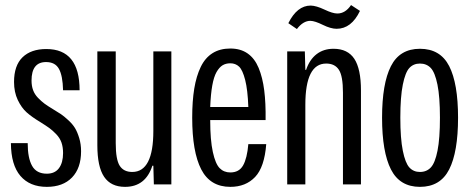

<svg xmlns="http://www.w3.org/2000/svg" viewBox="-20 -725 1853 755"><path d="M164.1 9.8Q97.2 9.8 60.3 -33.2Q23.4 -76.2 22.9 -162.1H88.9Q88.9 -103.5 106.2 -72.8Q123.5 -42 164.1 -42Q195.8 -42 211.9 -63.7Q228 -85.4 228 -123Q228 -146.5 221.7 -164.6Q215.3 -182.6 200.9 -197.5Q186.5 -212.4 174.1 -221.4Q161.6 -230.5 138.2 -245.1Q105 -265.1 84.7 -283.2Q64.5 -301.3 49.8 -332Q35.2 -362.8 35.2 -402.8Q35.2 -467.3 68.6 -499.8Q102.1 -532.2 162.1 -532.2Q293 -532.2 293 -370.1H228Q226.6 -427.7 211.7 -454.3Q196.8 -481 161.1 -481Q104 -481 104 -408.2Q104 -387.2 110.1 -370.6Q116.2 -354 129.4 -340.3Q142.6 -326.7 154.8 -317.6Q167 -308.6 188 -295.9Q208.5 -283.7 219.7 -276.1Q231 -268.6 248.3 -252.7Q265.6 -236.8 274.9 -221.4Q284.2 -206.1 291.5 -182.1Q298.8 -158.2 298.8 -129.9Q298.8 -64 263.2 -27.1Q227.5 9.8 164.1 9.8Z M471.7 9.8Q416 9.8 389.4 -29.8Q362.8 -69.3 362.8 -153.8V-522.9H435.1V-162.1Q435.1 -97.7 450.7 -73.2Q466.3 -48.8 500 -48.8Q583 -48.8 583 -210V-522.9H653.8V0H585L583 -73.2H579.1Q552.2 9.8 471.7 9.8Z M885.7 9.8Q806.6 9.8 771.2 -59.1Q735.8 -127.9 735.8 -262.2Q735.8 -327.6 743.9 -376.7Q752 -425.8 769.3 -461.7Q786.6 -497.6 815.7 -515.9Q844.7 -534.2 885.7 -534.2Q925.8 -534.2 953.6 -514.9Q981.4 -495.6 997.1 -457.8Q1012.7 -419.9 1019 -369.9Q1025.4 -319.8 1024.4 -252.9H806.6Q806.6 -174.3 816.9 -127.4Q827.1 -80.6 843.8 -63.7Q860.4 -46.9 885.7 -46.9Q920.4 -46.9 936 -74.7Q951.7 -102.5 956.5 -158.2H1026.9Q1020 -67.9 983.2 -29.1Q946.3 9.8 885.7 9.8ZM806.6 -304.2H956.5Q954.1 -371.6 944.1 -410.6Q934.1 -449.7 920.2 -462.9Q906.2 -476.1 885.7 -476.1Q868.2 -476.1 855.2 -468.3Q842.3 -460.4 831.5 -441.7Q820.8 -422.9 814.7 -388.7Q808.6 -354.5 806.6 -304.2Z M1109.4 0V-522.9H1178.7L1180.7 -450.2H1183.6Q1197.3 -490.7 1224.9 -512Q1252.4 -533.2 1291.5 -533.2Q1347.2 -533.2 1373.3 -493.7Q1399.4 -454.1 1399.4 -369.1V0H1328.6V-360.8Q1328.6 -425.8 1312.7 -450.4Q1296.9 -475.1 1262.7 -475.1Q1180.7 -475.1 1180.7 -313V0ZM1113.8 -633.8Q1148.4 -703.1 1201.7 -703.1Q1223.6 -702.6 1255.9 -687.3Q1288.1 -671.9 1306.6 -671.9Q1337.9 -671.9 1360.4 -705.1L1395.5 -682.1Q1361.8 -611.8 1303.7 -611.8Q1280.8 -611.8 1249.5 -627.2Q1218.3 -642.6 1200.7 -643.1Q1171.9 -643.1 1147.5 -610.8Z M1631.3 9.8Q1552.2 9.8 1517.3 -58.8Q1482.4 -127.4 1482.4 -262.2Q1482.4 -396 1517.1 -464.6Q1551.8 -533.2 1631.3 -533.2Q1711.4 -533.2 1746.3 -465.1Q1781.2 -397 1781.2 -262.2Q1781.2 -127.4 1746.3 -58.8Q1711.4 9.8 1631.3 9.8ZM1631.3 -48.8Q1657.7 -48.8 1674.3 -66.7Q1690.9 -84.5 1700.4 -132.3Q1710 -180.2 1710 -262.2Q1710 -344.2 1700.2 -392.3Q1690.4 -440.4 1673.8 -457.8Q1657.2 -475.1 1631.3 -475.1Q1606 -475.1 1589.8 -457.8Q1573.7 -440.4 1564 -392.3Q1554.2 -344.2 1554.2 -262.2Q1554.2 -180.2 1564 -132.1Q1573.7 -84 1589.8 -66.4Q1606 -48.8 1631.3 -48.8Z"/></svg>

Font: Lumene Sans Condensed
Style: Regular
Weight: 400
Width: 3
Designer: Deni Anggara
Version: Version 1.003;Glyphs 3.1.2 (3151)